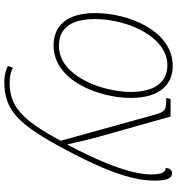

<svg xmlns="http://www.w3.org/2000/svg" viewBox="15 -601 826 896"><g transform="rotate(90 428.0 -153.0)"><path d="M192 10C359 10 437 -206 437 -350C437 -489 372 -546 287 -546C125 -546 41 -342 41 -184C41 -55 98 10 192 10ZM360 240C494 240 559 178 677 -43C758 -195 823 -340 823 -462C823 -521 811 -543 789 -543C774 -543 764 -532 764 -513C779 -513 794 -503 794 -446C794 -344 728 -191 656 -57H653C645 -93 633 -148 618 -202L524 -536H442L437 -516C493 -516 501 -512 515 -463L637 -23C538 159 478 215 364 215C336 215 312 209 297 200L287 223C306 233 334 240 360 240ZM194 -15C120 -15 69 -60 69 -184C69 -332 150 -521 284 -521C360 -521 409 -467 409 -350C409 -221 337 -15 194 -15Z"/></g></svg>

Font: Noto Serif SemiCondensed Thin
Style: Italic
Weight: 100
Width: 4
Italic angle: -12°
Designer: Monotype Design Team
Foundry: Monotype Imaging Inc.
Version: Version 2.013